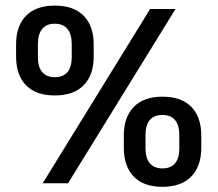

<svg xmlns="http://www.w3.org/2000/svg" viewBox="-20 -672 798 704"><path d="M136.5 0 530.5 -639H623.5L229.5 0ZM575.5 13Q506.5 13 470.2 -24.8Q434 -62.5 434 -130.5V-175Q434 -242.5 470.5 -280Q507 -317.5 575.5 -317.5Q644.5 -317.5 681.2 -280.5Q718 -243.5 718 -175V-130.5Q718 -62.5 681.2 -24.8Q644.5 13 575.5 13ZM575.5 -54.5Q606.5 -54.5 622 -73.2Q637.5 -92 637.5 -128.5V-176.5Q637.5 -213 621.8 -231.8Q606 -250.5 575.5 -250.5Q545 -250.5 529.2 -231.8Q513.5 -213 513.5 -176.5V-128.5Q513.5 -92 529.5 -73.2Q545.5 -54.5 575.5 -54.5ZM181 -322Q112 -322 75.5 -359.2Q39 -396.5 39 -464.5V-509.5Q39 -577 75.5 -614.2Q112 -651.5 181 -651.5Q250 -651.5 286.8 -614.2Q323.5 -577 323.5 -509.5V-464.5Q323.5 -397 286.8 -359.5Q250 -322 181 -322ZM181 -389Q211.5 -389 227.2 -407.5Q243 -426 243 -462.5V-511Q243 -547 227.2 -566Q211.5 -585 181 -585Q150.5 -585 134.8 -566Q119 -547 119 -511V-462.5Q119 -426 135 -407.5Q151 -389 181 -389Z"/></svg>

Font: Anek Latin Medium
Style: Regular
Weight: 500
Designer: Yesha Goshar
Foundry: Ek Type
Version: Version 1.003